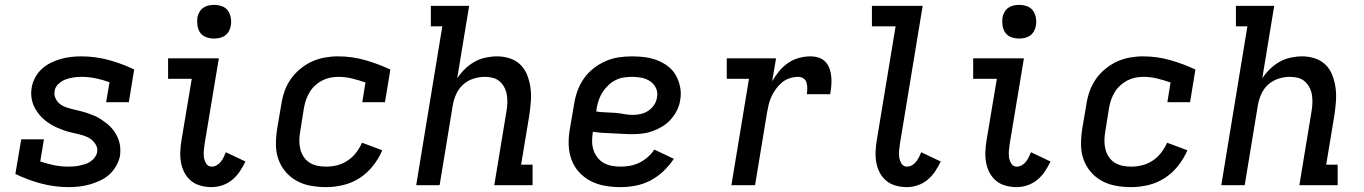

<svg xmlns="http://www.w3.org/2000/svg" viewBox="-20 -759 5590 787"><path d="M262 8Q203 8 147.5 -7Q92 -22 43 -46L67 -188H160L145 -97Q172 -88 201 -82Q230 -76 261 -76Q272 -76 284 -77Q296 -78 307 -80.5Q318 -83 329.5 -86.5Q341 -90 351 -97Q361 -104 368.5 -114Q376 -124 378 -135Q381 -151 373.5 -164.5Q366 -178 354.5 -187Q343 -196 329 -201Q315 -206 300 -209.5Q285 -213 270 -216.5Q255 -220 241 -225Q227 -230 213.5 -236Q200 -242 187 -250Q174 -258 163 -267Q152 -276 142.5 -287.5Q133 -299 125.5 -311.5Q118 -324 113.5 -338.5Q109 -353 108 -368.5Q107 -384 110 -400Q113 -420 123.5 -440Q134 -460 150.5 -475.5Q167 -491 187 -501Q207 -511 228 -517Q249 -523 270 -525.5Q291 -528 312 -528Q371 -528 426 -513Q481 -498 530 -474L508 -340H415L429 -422Q401 -432 372 -438Q343 -444 313 -444Q297 -444 280.5 -441.5Q264 -439 248 -433Q232 -427 219 -414.5Q206 -402 204 -386Q201 -370 207.5 -356Q214 -342 225.5 -333Q237 -324 252 -319Q267 -314 281.5 -310.5Q296 -307 310.5 -303.5Q325 -300 339.5 -295Q354 -290 368 -284Q382 -278 394 -270Q406 -262 417.5 -253Q429 -244 438.5 -233Q448 -222 455.5 -209Q463 -196 467.5 -182Q472 -168 473 -152.5Q474 -137 472 -121Q468 -100 456.5 -79.5Q445 -59 428.5 -44Q412 -29 390.5 -19Q369 -9 348 -3Q327 3 305 5.5Q283 8 262 8Z M848 8Q824 8 802 2Q780 -4 763.5 -17.5Q747 -31 736.5 -50.5Q726 -70 722 -92.5Q718 -115 719 -138Q720 -161 724 -185L766 -436H669V-520H877L819 -171Q817 -157 815.5 -142.5Q814 -128 816 -114Q818 -100 825.5 -88Q833 -76 848 -76Q858 -76 868 -81.5Q878 -87 885 -96Q892 -105 897 -115Q902 -125 906 -135L986 -97Q976 -76 963 -56.5Q950 -37 932 -22Q914 -7 891.5 0.5Q869 8 848 8ZM857 -601Q841 -601 825.5 -606.5Q810 -612 801 -624.5Q792 -637 789.5 -653.5Q787 -670 789 -687Q791 -698 797 -709Q803 -720 813 -727Q823 -734 834.5 -736.5Q846 -739 858 -739Q874 -739 889.5 -733.5Q905 -728 914 -715.5Q923 -703 926 -686.5Q929 -670 926 -653Q924 -642 918 -631Q912 -620 902 -613Q892 -606 880.5 -603.5Q869 -601 857 -601Z M1317 8Q1285 8 1254 2.5Q1223 -3 1196.5 -17.5Q1170 -32 1150.5 -55Q1131 -78 1121 -106.5Q1111 -135 1111 -167Q1111 -199 1116 -231L1133 -331Q1137 -358 1146 -384Q1155 -410 1171 -433.5Q1187 -457 1210 -476Q1233 -495 1258 -506.5Q1283 -518 1310.5 -523Q1338 -528 1365 -528Q1423 -528 1477 -512.5Q1531 -497 1580 -474L1558 -340H1465L1478 -421Q1452 -430 1424 -437Q1396 -444 1366 -444Q1350 -444 1333 -440.5Q1316 -437 1300.5 -429Q1285 -421 1271.5 -408.5Q1258 -396 1249 -381Q1240 -366 1234.5 -350Q1229 -334 1226 -317L1210 -217Q1207 -199 1207 -181Q1207 -163 1211.5 -146Q1216 -129 1225.5 -115Q1235 -101 1249.5 -92Q1264 -83 1281.5 -79.5Q1299 -76 1317 -76Q1339 -76 1361.5 -81.5Q1384 -87 1404.5 -100.5Q1425 -114 1439.5 -133Q1454 -152 1464 -174L1547 -143Q1533 -110 1509.5 -80Q1486 -50 1454.5 -29.5Q1423 -9 1387 -0.5Q1351 8 1317 8Z M1686 0 1793 -651H1746V-735H1903L1854 -438Q1868 -459 1886 -476.5Q1904 -494 1925.5 -506Q1947 -518 1971 -523Q1995 -528 2018 -528Q2045 -528 2070.5 -519.5Q2096 -511 2114 -493Q2132 -475 2141.5 -450Q2151 -425 2154.5 -398.5Q2158 -372 2156 -344.5Q2154 -317 2150 -289L2116 -84H2163V0H2006L2056 -303Q2059 -320 2059.5 -337Q2060 -354 2057.5 -370Q2055 -386 2047.5 -400.5Q2040 -415 2028 -425.5Q2016 -436 2000 -440Q1984 -444 1967 -444Q1944 -444 1920.5 -436.5Q1897 -429 1878.5 -412.5Q1860 -396 1850 -373.5Q1840 -351 1836 -328L1782 0Z M2524 8Q2491 8 2459.5 2.5Q2428 -3 2401 -17Q2374 -31 2353.5 -53.5Q2333 -76 2322.5 -105Q2312 -134 2311 -166Q2310 -198 2316 -231L2333 -331Q2337 -358 2346.5 -385Q2356 -412 2372.5 -436Q2389 -460 2412.5 -478.5Q2436 -497 2462.5 -508.5Q2489 -520 2516.5 -524Q2544 -528 2571 -528Q2598 -528 2624.5 -524.5Q2651 -521 2675 -511.5Q2699 -502 2719 -486.5Q2739 -471 2751 -449Q2763 -427 2768 -401Q2773 -375 2768 -348Q2765 -327 2755 -307Q2745 -287 2730 -270Q2715 -253 2695.5 -241Q2676 -229 2655 -221.5Q2634 -214 2612.5 -211.5Q2591 -209 2570 -209Q2550 -209 2530 -210.5Q2510 -212 2490 -212.5Q2470 -213 2449.5 -214.5Q2429 -216 2410 -219V-217Q2407 -199 2407 -180Q2407 -161 2412.5 -144.5Q2418 -128 2428.5 -114Q2439 -100 2454 -91.5Q2469 -83 2487 -79.5Q2505 -76 2524 -76Q2543 -76 2562.5 -79.5Q2582 -83 2600.5 -92Q2619 -101 2635 -115Q2651 -129 2662 -146L2742 -108Q2724 -81 2699.5 -57.5Q2675 -34 2646 -19Q2617 -4 2585.5 2Q2554 8 2524 8ZM2575 -288Q2591 -288 2607.5 -292Q2624 -296 2638 -305.5Q2652 -315 2661.5 -329.5Q2671 -344 2673 -360Q2677 -380 2669 -397.5Q2661 -415 2645.5 -425.5Q2630 -436 2611 -440Q2592 -444 2572 -444Q2555 -444 2537.5 -441.5Q2520 -439 2504 -431Q2488 -423 2474.5 -410.5Q2461 -398 2451 -383Q2441 -368 2435 -351Q2429 -334 2426 -317L2424 -302Q2442 -299 2461.5 -298.5Q2481 -298 2500.5 -296.5Q2520 -295 2538 -291.5Q2556 -288 2575 -288Z M2978 0 3050 -436H2959V-520H3161L3145 -426Q3157 -447 3173.5 -467Q3190 -487 3210.5 -501Q3231 -515 3255 -521.5Q3279 -528 3302 -528Q3320 -528 3336.5 -522.5Q3353 -517 3364 -505Q3375 -493 3380.5 -477Q3386 -461 3387.5 -443.5Q3389 -426 3387.5 -408.5Q3386 -391 3383 -373H3287Q3289 -385 3289 -397Q3289 -409 3286 -420Q3283 -431 3273.5 -437.5Q3264 -444 3252 -444Q3235 -444 3217.5 -438.5Q3200 -433 3186 -421.5Q3172 -410 3161 -395Q3150 -380 3142.5 -364Q3135 -348 3131 -331Q3127 -314 3124 -297L3075 0Z M3698 8Q3674 8 3652 2Q3630 -4 3613.5 -17.5Q3597 -31 3586.5 -50.5Q3576 -70 3572 -92.5Q3568 -115 3569 -138Q3570 -161 3574 -185L3651 -651H3554V-735H3762L3669 -171Q3667 -157 3665.5 -142.5Q3664 -128 3666 -114Q3668 -100 3675.5 -88Q3683 -76 3698 -76Q3708 -76 3718 -81.5Q3728 -87 3735 -96Q3742 -105 3747 -115Q3752 -125 3756 -135L3836 -97Q3826 -76 3813 -56.5Q3800 -37 3782 -22Q3764 -7 3741.5 0.5Q3719 8 3698 8Z M4148 8Q4124 8 4102 2Q4080 -4 4063.5 -17.5Q4047 -31 4036.5 -50.5Q4026 -70 4022 -92.5Q4018 -115 4019 -138Q4020 -161 4024 -185L4066 -436H3969V-520H4177L4119 -171Q4117 -157 4115.5 -142.5Q4114 -128 4116 -114Q4118 -100 4125.5 -88Q4133 -76 4148 -76Q4158 -76 4168 -81.5Q4178 -87 4185 -96Q4192 -105 4197 -115Q4202 -125 4206 -135L4286 -97Q4276 -76 4263 -56.5Q4250 -37 4232 -22Q4214 -7 4191.5 0.5Q4169 8 4148 8ZM4157 -601Q4141 -601 4125.5 -606.5Q4110 -612 4101 -624.5Q4092 -637 4089.5 -653.5Q4087 -670 4089 -687Q4091 -698 4097 -709Q4103 -720 4113 -727Q4123 -734 4134.5 -736.5Q4146 -739 4158 -739Q4174 -739 4189.5 -733.5Q4205 -728 4214 -715.5Q4223 -703 4226 -686.5Q4229 -670 4226 -653Q4224 -642 4218 -631Q4212 -620 4202 -613Q4192 -606 4180.5 -603.5Q4169 -601 4157 -601Z M4617 8Q4585 8 4554 2.5Q4523 -3 4496.5 -17.5Q4470 -32 4450.5 -55Q4431 -78 4421 -106.5Q4411 -135 4411 -167Q4411 -199 4416 -231L4433 -331Q4437 -358 4446 -384Q4455 -410 4471 -433.5Q4487 -457 4510 -476Q4533 -495 4558 -506.5Q4583 -518 4610.5 -523Q4638 -528 4665 -528Q4723 -528 4777 -512.5Q4831 -497 4880 -474L4858 -340H4765L4778 -421Q4752 -430 4724 -437Q4696 -444 4666 -444Q4650 -444 4633 -440.5Q4616 -437 4600.5 -429Q4585 -421 4571.5 -408.5Q4558 -396 4549 -381Q4540 -366 4534.5 -350Q4529 -334 4526 -317L4510 -217Q4507 -199 4507 -181Q4507 -163 4511.5 -146Q4516 -129 4525.5 -115Q4535 -101 4549.5 -92Q4564 -83 4581.5 -79.5Q4599 -76 4617 -76Q4639 -76 4661.5 -81.5Q4684 -87 4704.5 -100.5Q4725 -114 4739.5 -133Q4754 -152 4764 -174L4847 -143Q4833 -110 4809.5 -80Q4786 -50 4754.5 -29.5Q4723 -9 4687 -0.5Q4651 8 4617 8Z M4986 0 5093 -651H5046V-735H5203L5154 -438Q5168 -459 5186 -476.5Q5204 -494 5225.5 -506Q5247 -518 5271 -523Q5295 -528 5318 -528Q5345 -528 5370.5 -519.5Q5396 -511 5414 -493Q5432 -475 5441.5 -450Q5451 -425 5454.5 -398.5Q5458 -372 5456 -344.5Q5454 -317 5450 -289L5416 -84H5463V0H5306L5356 -303Q5359 -320 5359.5 -337Q5360 -354 5357.5 -370Q5355 -386 5347.5 -400.5Q5340 -415 5328 -425.5Q5316 -436 5300 -440Q5284 -444 5267 -444Q5244 -444 5220.5 -436.5Q5197 -429 5178.5 -412.5Q5160 -396 5150 -373.5Q5140 -351 5136 -328L5082 0Z"/></svg>

Font: Iosevka Etoile Medium
Style: Italic
Weight: 500
Italic angle: -9°
Designer: Belleve Invis
Foundry: Belleve Invis
Version: Version 22.1.2; ttfautohint (v1.8.4)